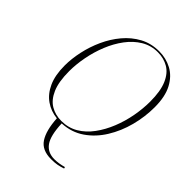

<svg xmlns="http://www.w3.org/2000/svg" viewBox="-264 -845 1176 1176"><g transform="rotate(45 323.5 -257.0)"><path d="M402 211Q324 211 290.5 160Q257 109 251 9Q195 3 151 -27.5Q107 -58 81.5 -114Q56 -170 56 -254Q56 -312 70 -377Q84 -442 112 -503.5Q140 -565 182 -615Q224 -665 279.5 -695Q335 -725 405 -725Q464 -725 514.5 -698Q565 -671 596 -613Q627 -555 627 -463Q627 -380 605.5 -298Q584 -216 541.5 -147.5Q499 -79 437 -36.5Q375 6 294 10Q298 112 328.5 154.5Q359 197 417 197Q454 197 497 185L500 195Q476 203 455 207Q434 211 402 211ZM281 1Q342 1 390 -27.5Q438 -56 474 -105Q510 -154 534.5 -215Q559 -276 571 -341.5Q583 -407 583 -467Q583 -558 559.5 -612.5Q536 -667 495 -691Q454 -715 402 -715Q343 -715 295 -686Q247 -657 210.5 -608Q174 -559 149.5 -498.5Q125 -438 112.5 -373Q100 -308 100 -249Q100 -157 124 -102Q148 -47 189 -23Q230 1 281 1Z"/></g></svg>

Font: Noto Serif Display SemiCondensed ExtraLight
Style: Italic
Weight: 200
Width: 4
Italic angle: -12°
Designer: Monotype Design Team
Foundry: Monotype Imaging Inc.
Version: Version 2.009